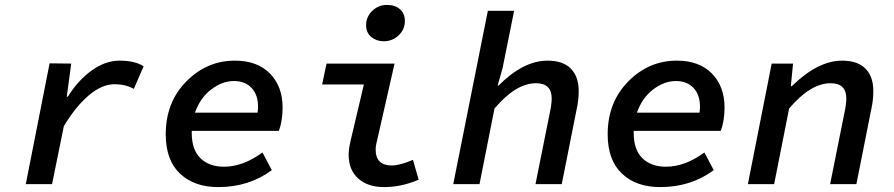

<svg xmlns="http://www.w3.org/2000/svg" viewBox="-20 -750 3640 782"><path d="M85 0 182 -492 270 -491 252 -356H256Q298 -423 353.5 -463Q409 -503 467 -503Q530 -503 565 -480L525 -388Q491 -407 447 -407Q395 -407 341.5 -361.5Q288 -316 240 -236L192 0Z M869 12Q771 12 713 -43Q655 -98 655 -203Q655 -333 738.5 -418Q822 -503 937 -503Q1028 -503 1079.5 -450.5Q1131 -398 1131 -312Q1131 -259 1116 -217H761V-208Q761 -140 796.5 -105.5Q832 -71 892 -71Q970 -71 1049 -129L1087 -57Q994 12 869 12ZM933 -420Q885 -420 840 -385.5Q795 -351 774 -291H1029Q1031 -307 1031 -315Q1031 -364 1004.5 -392Q978 -420 933 -420Z M1544 12Q1478 12 1439 -23Q1400 -58 1400 -120Q1400 -143 1408 -177L1462 -406H1292L1310 -491H1587L1514 -170Q1510 -157 1510 -141Q1510 -76 1576 -76Q1608 -76 1662 -99L1685 -18Q1615 12 1544 12ZM1543 -582Q1513 -582 1492 -599.5Q1471 -617 1471 -648Q1471 -681 1496 -705.5Q1521 -730 1556 -730Q1589 -730 1609 -712.5Q1629 -695 1629 -664Q1629 -630 1603.5 -606Q1578 -582 1543 -582Z M1826 0 1967 -706H2074L2027 -473L2007 -402H2011Q2112 -503 2210 -503Q2273 -503 2305 -470.5Q2337 -438 2337 -379Q2337 -341 2328 -302L2268 0H2161L2219 -289Q2227 -326 2227 -349Q2227 -411 2163 -411Q2081 -411 1994 -308L1933 0Z M2669 12Q2571 12 2513 -43Q2455 -98 2455 -203Q2455 -333 2538.5 -418Q2622 -503 2737 -503Q2828 -503 2879.5 -450.5Q2931 -398 2931 -312Q2931 -259 2916 -217H2561V-208Q2561 -140 2596.5 -105.5Q2632 -71 2692 -71Q2770 -71 2849 -129L2887 -57Q2794 12 2669 12ZM2733 -420Q2685 -420 2640 -385.5Q2595 -351 2574 -291H2829Q2831 -307 2831 -315Q2831 -364 2804.5 -392Q2778 -420 2733 -420Z M3026 0 3123 -491H3210L3201 -399H3205Q3311 -503 3410 -503Q3473 -503 3505 -470.5Q3537 -438 3537 -379Q3537 -341 3528 -302L3468 0H3361L3419 -289Q3427 -326 3427 -349Q3427 -411 3363 -411Q3281 -411 3194 -308L3133 0Z"/></svg>

Font: TypoPRO Source Code Pro
Style: Italic
Weight: 600
Italic angle: -11°
Monospace: yes
Designer: Paul D. Hunt, Teo Tuominen
Foundry: Adobe Systems Incorporated
Version: Version 1.030;PS 1.0;hotconv 1.0.84;makeotf.lib2.5.63406